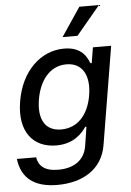

<svg xmlns="http://www.w3.org/2000/svg" viewBox="-64 -829 745 1091"><g transform="rotate(-5 308.5 -283.0)"><path d="M219.5 215.9C359.4 215.9 476.6 152.7 499.3 12.1L591.6 -545.5H487.6L473 -457H465.2C452.1 -490.8 424.7 -552.6 323.2 -552.6C191.4 -552.6 77.4 -448.5 48.7 -275.6C19.5 -100.9 103 -8.2 232.6 -8.2C332.7 -8.2 380.7 -64.6 404.8 -99.4H411.6L394.9 7.8C381.7 94.5 313.9 130.3 231.5 130.3C150.2 130.3 119.3 95.9 111.5 49L1.8 48.7C15.3 161.6 90.2 215.9 219.5 215.9ZM155.9 -276.3C173.3 -381 231.9 -462.4 328.5 -462.4C421.2 -462.4 460.6 -386.7 442.5 -276.3C424 -163.7 359.7 -96.2 268.1 -96.2C172.2 -96.2 138.5 -170.8 155.9 -276.3ZM320.7 -618.3H405.9L542.6 -782H430.8Z"/></g></svg>

Font: Margiela Sans Medium
Style: Italic
Weight: 500
Italic angle: -9.39999°
Designer: Stefan Endress, Andreas Faust
Version: Version 1.100;FEAKit 1.0